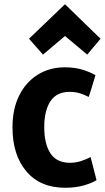

<svg xmlns="http://www.w3.org/2000/svg" viewBox="-20 -868 498 907"><path d="M287 -698 392 -610 455 -685 287 -848 117 -685 183 -610ZM436 -17 408 -126Q387 -115 362.5 -107Q338 -99 311 -99Q247 -99 218 -144Q189 -189 189 -267Q189 -346 218.5 -390Q248 -434 308 -434Q337 -434 358.5 -427Q380 -420 399 -410Q400 -413 405 -428Q410 -443 415.5 -461.5Q421 -480 425.5 -495Q430 -510 431 -513Q405 -528 369 -539Q333 -550 286 -550Q214 -550 158 -515Q102 -480 70.5 -416.5Q39 -353 39 -266Q39 -136 104.5 -58.5Q170 19 288 19Q337 19 375.5 8Q414 -3 436 -17Z"/></svg>

Font: Repo Bold
Style: Bold
Weight: 700
Designer: Stefan Peev
Foundry: Context Ltd
Version: Version 1.502